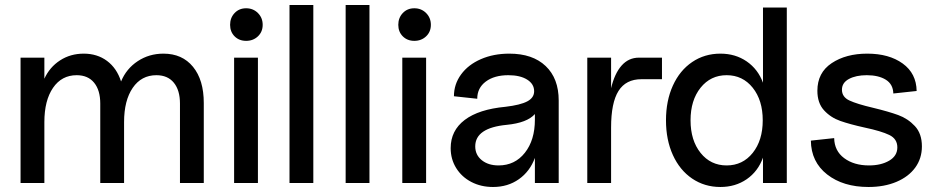

<svg xmlns="http://www.w3.org/2000/svg" viewBox="-20 -730 3734 766"><path d="M604 -430Q544 -430 509.5 -379.5Q475 -329 475 -243V0H380V-317Q380 -370 355.5 -400Q331 -430 286 -430Q226 -430 191.5 -379.5Q157 -329 157 -243V0H62V-500H157V-416Q178 -462 219.5 -489Q261 -516 314 -516Q368 -516 407 -487Q446 -458 463 -405Q484 -456 529.5 -486Q575 -516 632 -516Q707 -516 750 -463.5Q793 -411 793 -319V0H698V-317Q698 -370 673.5 -400Q649 -430 604 -430Z M1009 -500V0H914V-500ZM962 -697Q990 -697 1009 -678Q1028 -659 1028 -631Q1028 -603 1009 -585Q990 -567 962 -567Q934 -567 916 -585Q898 -603 898 -631Q898 -659 916 -678Q934 -697 962 -697Z M1230 -710V0H1135V-710Z M1454 -710V0H1359V-710Z M1680 -500V0H1585V-500ZM1633 -697Q1661 -697 1680 -678Q1699 -659 1699 -631Q1699 -603 1680 -585Q1661 -567 1633 -567Q1605 -567 1587 -585Q1569 -603 1569 -631Q1569 -659 1587 -678Q1605 -697 1633 -697Z M1778 -139Q1778 -209 1834 -251.5Q1890 -294 1997 -304Q2056 -311 2083.5 -325.5Q2111 -340 2111 -366Q2111 -395 2083 -412.5Q2055 -430 2008 -430Q1952 -430 1918 -404.5Q1884 -379 1884 -336L1791 -346Q1791 -394 1819.5 -433Q1848 -472 1898.5 -494Q1949 -516 2012 -516Q2105 -516 2157 -466.5Q2209 -417 2209 -329V0H2114V-100Q2094 -46 2050 -15Q2006 16 1947 16Q1899 16 1860.5 -4Q1822 -24 1800 -59.5Q1778 -95 1778 -139ZM1969 -70Q2034 -70 2074 -120.5Q2114 -171 2114 -253V-275Q2083 -240 2002 -232Q1876 -220 1876 -146Q1876 -112 1902 -91Q1928 -70 1969 -70Z M2418 -500V-378Q2432 -437 2460 -468.5Q2488 -500 2529 -500H2621V-414H2539Q2477 -414 2447.5 -367Q2418 -320 2418 -221V0H2323V-500Z M2637 -250Q2637 -328 2664.5 -388.5Q2692 -449 2741.5 -482.5Q2791 -516 2854 -516Q2914 -516 2959 -485Q3004 -454 3024 -400V-700H3119V0H3024V-101Q3004 -46 2959 -15Q2914 16 2854 16Q2791 16 2741.5 -17.5Q2692 -51 2664.5 -111.5Q2637 -172 2637 -250ZM2879 -70Q2943 -70 2983 -120Q3023 -170 3023 -250Q3023 -330 2983 -380Q2943 -430 2879 -430Q2815 -430 2775 -380Q2735 -330 2735 -250Q2735 -170 2775 -120Q2815 -70 2879 -70Z M3215 -169 3308 -179Q3309 -128 3348 -99Q3387 -70 3447 -70Q3495 -70 3527.5 -89Q3560 -108 3560 -142Q3560 -176 3528 -191.5Q3496 -207 3430 -221Q3371 -234 3332.5 -247.5Q3294 -261 3267.5 -290Q3241 -319 3241 -368Q3241 -440 3298 -478Q3355 -516 3440 -516Q3527 -516 3581.5 -476.5Q3636 -437 3637 -367L3544 -357Q3543 -394 3514 -412Q3485 -430 3438 -430Q3395 -430 3367 -415Q3339 -400 3339 -372Q3339 -343 3369 -329Q3399 -315 3463 -300Q3525 -285 3563.5 -271Q3602 -257 3630 -227Q3658 -197 3658 -146Q3658 -98 3631.5 -61.5Q3605 -25 3556.5 -4.5Q3508 16 3445 16Q3344 16 3280 -34Q3216 -84 3215 -169Z"/></svg>

Font: MedMera Sans Display
Style: Regular
Weight: 500
Designer: Kasper Nordkvist
Foundry: UNCUT.wtf
Version: Version 1.300